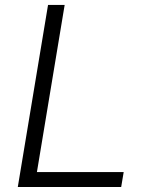

<svg xmlns="http://www.w3.org/2000/svg" viewBox="-20 -747 602 767"><path d="M51.1 0 171.9 -727.3H238.3L127.5 -59.7H474.1L464.1 0Z"/></svg>

Font: Karasuma Gothic
Style: Light Italic
Weight: 300
Italic angle: 9.39998°
Designer: Rasmus Andersson / Ryoko Nishizuka
Foundry: rsms
Version: Version 1.00